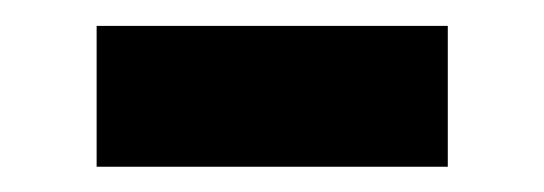

<svg xmlns="http://www.w3.org/2000/svg" viewBox="-20 -358 431 152"><path d="M56.5 -226V-337.5H334.5V-226Z"/></svg>

Font: Geologica Roman Medium
Style: Regular
Weight: 500
Designer: Sindre Bremnes, Frode Helland
Foundry: Monokrom Skriftforlag AS
Version: Version 1.010;gftools[0.9.28]